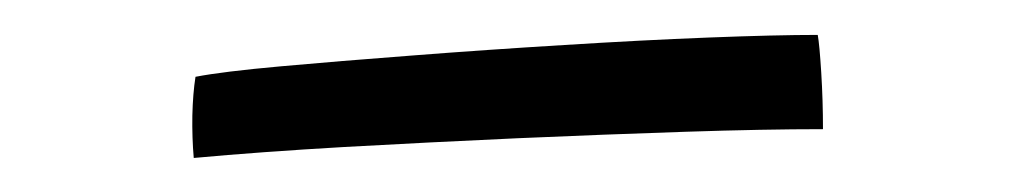

<svg xmlns="http://www.w3.org/2000/svg" viewBox="-20 -674 580 110"><path d="M451.5 -600Q418 -600 372.5 -598.5Q327 -597 276.5 -594.8Q226 -592.5 177.5 -589.8Q129 -587 91 -583.5Q90 -595 90.2 -607.8Q90.5 -620.5 92 -630Q107.5 -633 140.8 -636Q174 -639 216.2 -642.2Q258.5 -645.5 303 -648.2Q347.5 -651 386 -652.5Q424.5 -654 448.5 -654Q449.5 -648.5 450.5 -632.5Q451.5 -616.5 451.5 -600Z"/></svg>

Font: Grandstander Thin Light
Style: Regular
Weight: 300
Version: Version 1.200